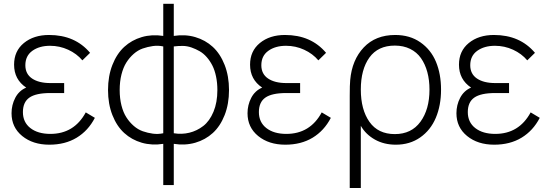

<svg xmlns="http://www.w3.org/2000/svg" viewBox="-20 -737 2854 998"><path d="M236.3 15.1Q150.9 15.1 95.5 -30Q40 -75.2 40 -148.4Q40 -191.4 59.3 -228.5Q78.6 -265.6 116.2 -281.7Q53.2 -323.7 53.2 -400.9Q53.2 -471.7 104.2 -513.4Q155.3 -555.2 234.9 -555.2Q370.1 -555.2 448.2 -462.4L408.2 -423.3Q378.9 -458 334.5 -478.5Q290 -499 240.2 -499Q184.6 -499 148.2 -472.9Q111.8 -446.8 111.8 -397.9Q111.8 -352.5 146.7 -328.9Q181.6 -305.2 242.2 -305.2H313.5V-253.4H241.7Q166.5 -253.4 132.8 -229.7Q99.1 -206.1 99.1 -154.3Q99.1 -101.6 137.9 -71.3Q176.8 -41 241.7 -41Q365.2 -41 425.8 -152.8L473.1 -124.5Q438.5 -57.6 378.4 -21.2Q318.4 15.1 236.3 15.1Z M828.6 10.7Q769.5 20 717 4.9Q664.6 -10.3 625.7 -45.7Q586.9 -81.1 564.2 -138.9Q541.5 -196.8 541.5 -269Q541.5 -341.3 564.2 -399.4Q586.9 -457.5 625.7 -493.2Q664.6 -528.8 717 -544.2Q769.5 -559.6 828.6 -550.3V-717.3H883.3V-550.3Q942.4 -559.6 994.9 -544.2Q1047.4 -528.8 1086.2 -493.2Q1125 -457.5 1147.7 -399.4Q1170.4 -341.3 1170.4 -269Q1170.4 -196.8 1147.7 -138.9Q1125 -81.1 1086.2 -45.7Q1047.4 -10.3 994.9 4.9Q942.4 20 883.3 10.7V225.1H828.6ZM602.1 -269Q602.1 -225.6 611.3 -189Q620.6 -152.3 637 -127Q653.3 -101.6 675.3 -82.5Q697.3 -63.5 722.4 -54.7Q747.6 -45.9 774.7 -42.2Q801.8 -38.6 828.6 -44.4V-495.6Q801.8 -501.5 774.4 -497.6Q747.1 -493.7 721.9 -484.9Q696.8 -476.1 674.8 -456.8Q652.8 -437.5 636.7 -411.9Q620.6 -386.2 611.3 -349.6Q602.1 -313 602.1 -269ZM883.3 -44.4Q924.8 -37.6 964.1 -47.1Q1003.4 -56.6 1036.4 -82Q1069.3 -107.4 1089.6 -155.8Q1109.9 -204.1 1109.9 -269Q1109.9 -306.6 1103 -339.4Q1096.2 -372.1 1084 -396.2Q1071.8 -420.4 1054.7 -439.9Q1037.6 -459.5 1017.6 -470.9Q997.6 -482.4 975.3 -490.2Q953.1 -498 929.9 -498.3Q906.7 -498.5 883.3 -495.6Z M1462.9 15.1Q1377.4 15.1 1322 -30Q1266.6 -75.2 1266.6 -148.4Q1266.6 -191.4 1285.9 -228.5Q1305.2 -265.6 1342.8 -281.7Q1279.8 -323.7 1279.8 -400.9Q1279.8 -471.7 1330.8 -513.4Q1381.8 -555.2 1461.4 -555.2Q1596.7 -555.2 1674.8 -462.4L1634.8 -423.3Q1605.5 -458 1561 -478.5Q1516.6 -499 1466.8 -499Q1411.1 -499 1374.8 -472.9Q1338.4 -446.8 1338.4 -397.9Q1338.4 -352.5 1373.3 -328.9Q1408.2 -305.2 1468.8 -305.2H1540V-253.4H1468.3Q1393.1 -253.4 1359.4 -229.7Q1325.7 -206.1 1325.7 -154.3Q1325.7 -101.6 1364.5 -71.3Q1403.3 -41 1468.3 -41Q1591.8 -41 1652.3 -152.8L1699.7 -124.5Q1665 -57.6 1605 -21.2Q1544.9 15.1 1462.9 15.1Z M1797.9 -238.8Q1797.9 -296.9 1800.3 -320.8Q1809.6 -425.8 1870.8 -490.5Q1932.1 -555.2 2034.2 -555.2Q2110.4 -555.2 2165 -517.1Q2219.7 -479 2246.1 -415.8Q2272.5 -352.5 2272.5 -271Q2272.5 -189 2245.4 -124.8Q2218.3 -60.5 2164.3 -22.7Q2110.4 15.1 2037.6 15.1Q1976.1 15.1 1928.7 -11.5Q1881.3 -38.1 1855.5 -83V240.2H1797.9ZM2032.2 -40Q2118.7 -40 2165.5 -104.2Q2212.4 -168.5 2212.4 -271Q2212.4 -320.8 2201.2 -362.3Q2189.9 -403.8 2168.2 -434.8Q2146.5 -465.8 2111.8 -482.9Q2077.1 -500 2032.2 -500Q1944.8 -500 1900.1 -438Q1855.5 -376 1855.5 -271.5Q1855.5 -167 1900.4 -103.5Q1945.3 -40 2032.2 -40Z M2548.8 15.1Q2463.4 15.1 2408 -30Q2352.5 -75.2 2352.5 -148.4Q2352.5 -191.4 2371.8 -228.5Q2391.1 -265.6 2428.7 -281.7Q2365.7 -323.7 2365.7 -400.9Q2365.7 -471.7 2416.7 -513.4Q2467.8 -555.2 2547.4 -555.2Q2682.6 -555.2 2760.7 -462.4L2720.7 -423.3Q2691.4 -458 2647 -478.5Q2602.5 -499 2552.7 -499Q2497.1 -499 2460.7 -472.9Q2424.3 -446.8 2424.3 -397.9Q2424.3 -352.5 2459.2 -328.9Q2494.1 -305.2 2554.7 -305.2H2626V-253.4H2554.2Q2479 -253.4 2445.3 -229.7Q2411.6 -206.1 2411.6 -154.3Q2411.6 -101.6 2450.4 -71.3Q2489.3 -41 2554.2 -41Q2677.7 -41 2738.3 -152.8L2785.6 -124.5Q2751 -57.6 2690.9 -21.2Q2630.9 15.1 2548.8 15.1Z"/></svg>

Font: Manrope Light
Style: Regular
Weight: 300
Designer: Mikhail Sharanda
Foundry: Mikhail Sharanda
Version: Version 4.505;FEAKit 1.0